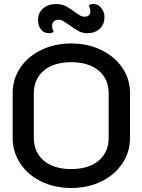

<svg xmlns="http://www.w3.org/2000/svg" viewBox="-20 -925 708 954"><path d="M43 -239V-463Q43 -532 80.5 -588Q118 -644 184.5 -676.5Q251 -709 334 -709Q417 -709 483.5 -676.5Q550 -644 588 -588Q626 -532 626 -463V-239Q626 -170 588 -113Q550 -56 483.5 -23.5Q417 9 334 9Q251 9 184.5 -23.5Q118 -56 80.5 -113Q43 -170 43 -239ZM520 -240V-461Q520 -532 470.5 -574Q421 -616 334 -616Q247 -616 197.5 -574Q148 -532 148 -461V-240Q148 -169 197.5 -127Q247 -85 334 -85Q421 -85 470.5 -127Q520 -169 520 -240ZM169 -825Q169 -861 194 -883Q219 -905 258 -905Q285 -905 305.5 -895Q326 -885 351 -866Q367 -854 378 -848Q389 -842 400 -842Q414 -842 421.5 -849Q429 -856 429 -867Q429 -881 421 -899Q430 -905 445 -905Q467 -905 483 -885.5Q499 -866 499 -840Q499 -803 475 -781.5Q451 -760 414 -760Q391 -760 371.5 -770Q352 -780 327 -799Q305 -814 294 -820.5Q283 -827 270 -827Q256 -827 247.5 -819Q239 -811 239 -797Q239 -780 247 -766Q235 -760 222 -760Q199 -760 184 -778Q169 -796 169 -825Z"/></svg>

Font: K2D Medium
Style: Regular
Weight: 500
Designer: Katatrad Aksorn Co.,Ltd.
Foundry: Cadson Demak Co.,Ltd.
Version: Version 1.000; ttfautohint (v1.6)